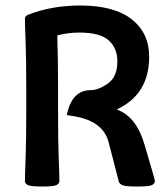

<svg xmlns="http://www.w3.org/2000/svg" viewBox="-20 -679 618 707"><path d="M417.5 -10.3 380.4 -153.8Q360.8 -232.4 254.9 -250.5L226.1 -255.4Q244.1 -347.2 314.9 -347.2Q342.8 -347.2 377.4 -371.6Q412.1 -396 412.1 -453.1Q412.1 -501.5 380.4 -530.3Q348.6 -559.1 271 -559.1Q232.4 -559.1 190.9 -548.8Q193.8 -465.8 193.8 -354.5V-267.6Q193.8 -156.2 196.3 -94.7Q198.7 -33.2 198.7 -12.7Q198.7 -2.9 188.2 2.4Q177.7 7.8 135.7 7.8Q93.3 7.8 82.5 2.4Q71.8 -2.9 71.8 -12.7Q71.8 -33.2 74.2 -94.7Q76.7 -156.2 76.7 -267.6V-354.5Q76.7 -465.8 74.2 -527.3Q71.8 -588.9 71.8 -609.4Q71.8 -620.1 83 -624.5Q170.4 -658.7 274.9 -658.7Q400.9 -658.7 465.1 -607.9Q529.3 -557.1 529.3 -470.2Q529.3 -331.1 409.7 -275.9Q482.9 -250 512.7 -144.5Q550.3 -18.1 550.3 -12.7Q550.3 -2.9 539.8 2.4Q529.3 7.8 484.9 7.8Q439.9 7.8 429.7 2.4Q419.4 -2.9 417.5 -10.3Z"/></svg>

Font: Bainsley
Style: Bold
Weight: 700
Designer: Paul James MIller
Foundry: High-Logic / Made with FontCreator
Version: Version 1.411;March 28, 2021;FontCreator 13.0.0.2683 64-bit